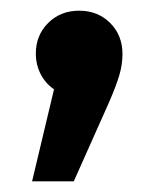

<svg xmlns="http://www.w3.org/2000/svg" viewBox="-20 -167 296 359"><path d="M47 -67Q47 -101 70 -124Q93 -147 128 -147Q163 -147 186 -124Q209 -101 209 -66Q209 -46 203 -26Q197 -6 184 24L118 172H40L81 0Q65 -11 56 -28.5Q47 -46 47 -67Z"/></svg>

Font: Qnwhxotralxmqkhsjrfbfhwcoqn
Style: Regular
Weight: 500
Designer: Carrois Corporate & Edenspiekermann
Foundry: Carrois Corporate GbR & Edenspiekermann AG
Version: Version 2.001